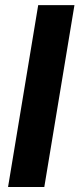

<svg xmlns="http://www.w3.org/2000/svg" viewBox="-20 -748 318 768"><path d="M277.8 -727.5 157.2 0H12.2L132.8 -727.5Z"/></svg>

Font: Inter 24pt
Style: Bold Italic
Weight: 700
Italic angle: -9.3988°
Version: Version 4.001;git-66647c0bb